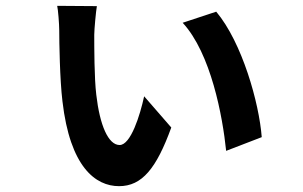

<svg xmlns="http://www.w3.org/2000/svg" viewBox="-20 -600 1040 658"><path d="M312 -579 176 -580C179 -568 183 -517 183 -496C183 -456 185 -327 194 -253C220 -28 307 38 388 38C467 38 516 -23 567 -163L474 -270C460 -205 428 -103 390 -103C351 -103 322 -171 310 -275C303 -332 303 -439 303 -481C303 -499 309 -563 312 -579ZM721 -560 606 -522C703 -417 743 -201 755 -83L877 -130C868 -247 810 -454 721 -560Z"/></svg>

Font: Source Han Sans Old Style Bold
Style: Regular
Weight: 700
Designer: Ryoko NISHIZUKA (kana & ideographs); Paul D. Hunt (Latin, Greek & Cyrillic); Wenlong ZHANG (bopomofo); Sandoll Communica
Foundry: Adobe Systems Incorporated
Version: Version 1.004;PS 1.004;hotconv 1.0.81;makeotf.lib2.5.63406